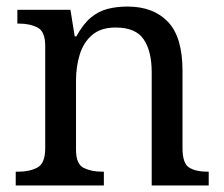

<svg xmlns="http://www.w3.org/2000/svg" viewBox="-20 -566 685 586"><path d="M28 0V-42H36Q70 -42 94 -54.5Q118 -67 118 -114V-426Q118 -470 94.5 -482Q71 -494 38 -494H33V-536H195L208 -455H213Q234 -493 257.5 -512.5Q281 -532 309 -539Q337 -546 369 -546Q448 -546 492.5 -499.5Q537 -453 537 -350V-114Q537 -67 557.5 -54.5Q578 -42 612 -42H617V0H443V-345Q443 -410 418.5 -446Q394 -482 333 -482Q288 -482 261.5 -459.5Q235 -437 223.5 -400Q212 -363 212 -320V-109Q212 -65 235.5 -53.5Q259 -42 292 -42H297V0Z"/></svg>

Font: Noto Serif NP Hmong
Style: Regular
Weight: 400
Designer: Dalton Maag Ltd
Foundry: Dalton Maag Ltd
Version: Version 1.001